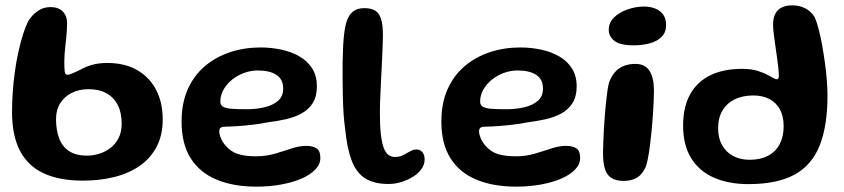

<svg xmlns="http://www.w3.org/2000/svg" viewBox="-20 -661 3158 718"><path d="M290.5 14.5Q201 14.5 142 -13.5Q83 -41.5 54 -98.5Q25 -155.5 25 -242Q25 -279 27.8 -317.8Q30.5 -356.5 35.8 -394.5Q41 -432.5 48.8 -467Q56.5 -501.5 65.5 -530.5Q74.5 -559.5 85 -581Q100.5 -606 121.5 -620.2Q142.5 -634.5 168.5 -634.5Q199 -634.5 215 -617.8Q231 -601 231 -573Q231 -561.5 230 -547.5Q229 -533.5 227.5 -518.2Q226 -503 224.2 -487.8Q222.5 -472.5 221.5 -458Q220.5 -443.5 220.5 -431Q220.5 -406.5 222 -394Q223.5 -381.5 231.5 -381.5Q239.5 -381.5 253 -387.5Q266.5 -393.5 283 -401.5Q299 -411 323.2 -418.2Q347.5 -425.5 381.5 -425.5Q446.5 -425.5 492.8 -399Q539 -372.5 563.8 -325Q588.5 -277.5 588.5 -214.5Q588.5 -155 565.5 -111.8Q542.5 -68.5 502 -40.5Q461.5 -12.5 407.2 1Q353 14.5 290.5 14.5ZM306.5 -79Q327.5 -79 350 -85.8Q372.5 -92.5 391.8 -106.8Q411 -121 423 -143.8Q435 -166.5 435 -199Q435 -239.5 420.5 -268Q406 -296.5 378.5 -312Q351 -327.5 311.5 -327.5Q276 -327.5 248.5 -313.8Q221 -300 205.2 -275Q189.5 -250 189.5 -215.5Q189.5 -175 201 -144Q212.5 -113 238.2 -96Q264 -79 306.5 -79Z M939 37Q853.5 37 790.5 11Q727.5 -15 693.2 -69Q659 -123 659 -206Q659 -275 682 -326.8Q705 -378.5 745.8 -413.2Q786.5 -448 840 -465.8Q893.5 -483.5 954 -483.5Q995 -483.5 1033 -475.2Q1071 -467 1100.8 -449.5Q1130.5 -432 1147.8 -404.5Q1165 -377 1165 -338Q1165 -300.5 1149.8 -276Q1134.5 -251.5 1108.2 -237Q1082 -222.5 1048.2 -215Q1014.5 -207.5 978 -203Q957.5 -198.5 928.2 -195Q899 -191.5 871 -189.5Q843 -187.5 826.5 -187.5Q811.5 -187.5 805.8 -183.8Q800 -180 800 -169.5Q800 -159 806 -144.5Q812 -130 823 -117Q843.5 -93 870.5 -84.8Q897.5 -76.5 937.5 -76.5Q974.5 -76.5 1007.8 -86.2Q1041 -96 1070.2 -105.8Q1099.5 -115.5 1125 -115.5Q1149.5 -115.5 1163.8 -106.2Q1178 -97 1178 -70.5Q1178 -47 1159.2 -27.2Q1140.5 -7.5 1107.8 6.8Q1075 21 1031.5 29Q988 37 939 37ZM903 -252.5Q938 -252.5 969 -259.8Q1000 -267 1019.5 -283.8Q1039 -300.5 1039 -329.5Q1039 -364.5 1013.8 -381Q988.5 -397.5 944 -397.5Q917.5 -397.5 892.5 -388.2Q867.5 -379 847.5 -362.8Q827.5 -346.5 815.8 -325.5Q804 -304.5 804 -281Q804 -268 814 -262Q824 -256 845.8 -254.2Q867.5 -252.5 903 -252.5Z M1432.5 27Q1380 27 1346.8 6.8Q1313.5 -13.5 1295.8 -59Q1278 -104.5 1270.5 -180Q1267.5 -201 1265.2 -231Q1263 -261 1262.2 -295Q1261.5 -329 1261.2 -362.2Q1261 -395.5 1261.2 -423.5Q1261.5 -451.5 1262.5 -469.5Q1264 -522.5 1270.5 -558.2Q1277 -594 1294 -612.2Q1311 -630.5 1343 -630.5Q1382.5 -630.5 1397.2 -607.2Q1412 -584 1412 -530.5Q1412 -517 1411.2 -495.2Q1410.5 -473.5 1409.2 -447Q1408 -420.5 1406.5 -392Q1405 -363.5 1403.8 -336Q1402.5 -308.5 1401.5 -284.8Q1400.5 -261 1400.5 -244Q1400.5 -192.5 1404.2 -159.2Q1408 -126 1415.2 -107.5Q1422.5 -89 1433 -81.5Q1443.5 -74 1457 -74Q1475 -74 1488.2 -81Q1501.5 -88 1513.2 -95Q1525 -102 1537.5 -102Q1551.5 -102 1559.8 -91.8Q1568 -81.5 1568 -64.5Q1568 -45.5 1556 -28.8Q1544 -12 1524.2 0.2Q1504.5 12.5 1480.5 19.8Q1456.5 27 1432.5 27Z M1910.5 37Q1825 37 1762 11Q1699 -15 1664.8 -69Q1630.5 -123 1630.5 -206Q1630.5 -275 1653.5 -326.8Q1676.5 -378.5 1717.2 -413.2Q1758 -448 1811.5 -465.8Q1865 -483.5 1925.5 -483.5Q1966.5 -483.5 2004.5 -475.2Q2042.5 -467 2072.2 -449.5Q2102 -432 2119.2 -404.5Q2136.5 -377 2136.5 -338Q2136.5 -300.5 2121.2 -276Q2106 -251.5 2079.8 -237Q2053.5 -222.5 2019.8 -215Q1986 -207.5 1949.5 -203Q1929 -198.5 1899.8 -195Q1870.5 -191.5 1842.5 -189.5Q1814.5 -187.5 1798 -187.5Q1783 -187.5 1777.2 -183.8Q1771.5 -180 1771.5 -169.5Q1771.5 -159 1777.5 -144.5Q1783.5 -130 1794.5 -117Q1815 -93 1842 -84.8Q1869 -76.5 1909 -76.5Q1946 -76.5 1979.2 -86.2Q2012.5 -96 2041.8 -105.8Q2071 -115.5 2096.5 -115.5Q2121 -115.5 2135.2 -106.2Q2149.5 -97 2149.5 -70.5Q2149.5 -47 2130.8 -27.2Q2112 -7.5 2079.2 6.8Q2046.5 21 2003 29Q1959.5 37 1910.5 37ZM1874.5 -252.5Q1909.5 -252.5 1940.5 -259.8Q1971.5 -267 1991 -283.8Q2010.5 -300.5 2010.5 -329.5Q2010.5 -364.5 1985.2 -381Q1960 -397.5 1915.5 -397.5Q1889 -397.5 1864 -388.2Q1839 -379 1819 -362.8Q1799 -346.5 1787.2 -325.5Q1775.5 -304.5 1775.5 -281Q1775.5 -268 1785.5 -262Q1795.5 -256 1817.2 -254.2Q1839 -252.5 1874.5 -252.5Z M2312.5 15.5Q2282.5 15.5 2265.5 4Q2248.5 -7.5 2241.8 -30.8Q2235 -54 2235 -89Q2235 -105.5 2236 -127.8Q2237 -150 2238.2 -175Q2239.5 -200 2241.5 -225.8Q2243.5 -251.5 2246 -275.5Q2248.5 -299.5 2251.2 -319Q2254 -338.5 2257 -350.5Q2269.5 -386.5 2294 -404.2Q2318.5 -422 2356.5 -422Q2392.5 -422 2409 -395.8Q2425.5 -369.5 2425.5 -322.5Q2425.5 -306.5 2424.5 -282.2Q2423.5 -258 2421.5 -229.8Q2419.5 -201.5 2416.8 -172.2Q2414 -143 2410.5 -116.2Q2407 -89.5 2403 -68.8Q2399 -48 2394.5 -36.5Q2382 -8.5 2361.8 3.5Q2341.5 15.5 2312.5 15.5ZM2349.5 -491.5Q2297.5 -491.5 2277 -508.8Q2256.5 -526 2256.5 -548.5Q2256.5 -577 2277 -596.5Q2297.5 -616 2328 -626.2Q2358.5 -636.5 2388.5 -636.5Q2411 -636.5 2429.8 -629.2Q2448.5 -622 2459.8 -606.8Q2471 -591.5 2471 -567Q2471 -540 2454.2 -523.2Q2437.5 -506.5 2409.8 -499Q2382 -491.5 2349.5 -491.5Z M2778.5 27.5Q2704.5 27.5 2649.5 3.2Q2594.5 -21 2564.5 -69.8Q2534.5 -118.5 2534.5 -191.5Q2534.5 -260.5 2560.5 -307.8Q2586.5 -355 2635.8 -379.2Q2685 -403.5 2754.5 -403.5Q2791 -403.5 2815 -395.5Q2839 -387.5 2854 -379Q2864.5 -373 2872.8 -368.8Q2881 -364.5 2885 -364.5Q2892.5 -364.5 2892.5 -378.5Q2892.5 -389.5 2890.5 -408.2Q2888.5 -427 2885.2 -449.5Q2882 -472 2878.8 -494.8Q2875.5 -517.5 2873.2 -537Q2871 -556.5 2871 -568.5Q2871 -641 2943.5 -641Q2969 -641 2990.8 -630.2Q3012.5 -619.5 3026.5 -597Q3034 -580.5 3041.2 -552.8Q3048.5 -525 3054.5 -491.8Q3060.5 -458.5 3065.2 -423.8Q3070 -389 3072.2 -357.8Q3074.5 -326.5 3074.5 -304Q3074.5 -191 3045.5 -117.5Q3016.5 -44 2951.8 -8.2Q2887 27.5 2778.5 27.5ZM2783.5 -63.5Q2824 -63.5 2852.5 -78.8Q2881 -94 2895.8 -122.2Q2910.5 -150.5 2910.5 -188.5Q2910.5 -226.5 2896.5 -252Q2882.5 -277.5 2857.2 -290.8Q2832 -304 2797 -304Q2757.5 -304 2728 -289.8Q2698.5 -275.5 2682 -248Q2665.5 -220.5 2665.5 -181.5Q2665.5 -145 2680 -118.8Q2694.5 -92.5 2721.2 -78Q2748 -63.5 2783.5 -63.5Z"/></svg>

Font: Gluten Thin Medium
Style: Regular
Weight: 500
Version: Version 1.300